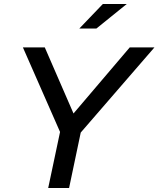

<svg xmlns="http://www.w3.org/2000/svg" viewBox="-20 -936 789 956"><path d="M220 0 279 -279 94 -700H203L346 -371L626 -700H749L382 -276L324 0ZM375 -794 492 -916H611L460 -794Z"/></svg>

Font: Red Hat Display Medium
Style: Italic
Weight: 500
Italic angle: -12°
Designer: Pentagram, MCKL
Foundry: Pentagram, MCKL
Version: Version 1.023; ttfautohint (v1.8.3)